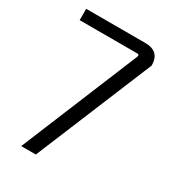

<svg xmlns="http://www.w3.org/2000/svg" viewBox="-160 -721 723 808"><g transform="rotate(30 202.0 -316.5)"><path d="M142 2H71L306 -568Q310 -580 300 -580H19V-635H306Q377 -635 377 -566Z"/></g></svg>

Font: Gemunu Libre Light
Style: Regular
Weight: 300
Designer: Puspanada Ekanayake, Sola Matas, Pathum Egodawatta, Kosala Senevirathne
Foundry: mooniak
Version: Version 1.100